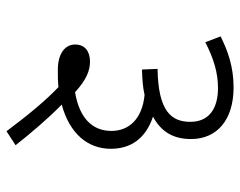

<svg xmlns="http://www.w3.org/2000/svg" viewBox="-94 -578 739 591"><g transform="rotate(90 275.5 -282.5)"><path d="M92 -592 110 -545C161 -571 204 -584 251 -584C316 -584 355 -555 355 -499C355 -440 322 -400 192 -398L194 -350C226 -351 251 -353 272 -358C346 -351 383 -310 383 -256C383 -200 347 -158 264 -144C224 -180 197 -190 169 -190C139 -190 117 -175 117 -144C117 -114 144 -91 195 -91C213 -91 231 -91 248 -93C290 -53 333 -1 384 67L427 39C390 -8 344 -62 302 -103C391 -127 438 -183 438 -254C438 -314 408 -361 339 -384C386 -409 408 -447 408 -501C408 -581 349 -632 249 -632C185 -632 136 -614 92 -592Z"/></g></svg>

Font: Noto Sans Devanagari UI Light
Style: Regular
Weight: 300
Designer: Jelle Bosma - Monotype Design Team
Foundry: Monotype Imaging Inc.
Version: Version 2.004